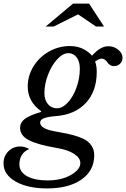

<svg xmlns="http://www.w3.org/2000/svg" viewBox="-95 -800 709 1080"><path d="M435.1 73.2Q435.1 159.7 363.5 209.7Q292 259.8 169.9 259.8Q60.5 259.8 -7.3 220.9Q-75.2 182.1 -75.2 119.1Q-75.2 78.6 -48.3 51.3Q-21.5 23.9 19 23.9Q42 23.9 69.8 38.1Q14.2 61.5 14.2 125Q14.2 167 56.6 190.9Q99.1 214.8 172.9 214.8Q250.5 214.8 303.7 184.3Q356.9 153.8 356.9 117.2Q356.9 88.9 323 66.2Q289.1 43.5 229 33.2Q116.7 14.2 67.4 -11.5Q18.1 -37.1 18.1 -81.1Q18.1 -110.4 43.9 -130.6Q69.8 -150.9 134.8 -169.9L137.2 -173.8Q61 -228 61 -313Q61 -374 93.3 -426.5Q125.5 -479 180.4 -510Q235.4 -541 298.8 -541Q373 -541 422.9 -486.8Q469.2 -540 514.2 -540Q545.9 -540 570.1 -520.3Q594.2 -500.5 594.2 -475.1Q594.2 -455.1 580.6 -441.7Q566.9 -428.2 546.9 -428.2Q533.2 -428.2 523.4 -434.8Q513.7 -441.4 509 -449.2Q504.4 -457 495.8 -463.6Q487.3 -470.2 475.1 -470.2Q463.9 -470.2 439.9 -454.1Q449.2 -429.7 449.2 -396Q449.2 -287.1 388.2 -221.2Q327.1 -155.3 220.2 -147Q172.9 -143.1 151.9 -134.8Q130.9 -126.5 130.9 -110.8Q130.9 -94.2 147.7 -83.3Q164.6 -72.3 191.4 -65.9Q218.3 -59.6 250.5 -54.2Q282.7 -48.8 315.2 -40.3Q347.7 -31.7 374.5 -19Q401.4 -6.3 418.2 17.1Q435.1 40.5 435.1 73.2ZM354 -414.1Q354 -453.6 336.2 -477.3Q318.4 -501 289.1 -501Q258.8 -501 227.3 -467Q195.8 -433.1 175.3 -380.1Q154.8 -327.1 154.8 -275.9Q154.8 -238.3 174.3 -214.6Q193.8 -190.9 225.1 -190.9Q256.3 -190.9 286.4 -223.1Q316.4 -255.4 335.2 -307.4Q354 -359.4 354 -414.1ZM315.9 -779.8H405.8L490.2 -650.9H444.8L344.2 -719.2L207 -650.9H162.1Z"/></svg>

Font: Libre Baskerville
Style: Italic
Weight: 400
Designer: Pablo Impallari, Rodrigo Fuenzalida
Foundry: Pablo Impallari, Rodrigo Fuenzalida
Version: Version 1.000